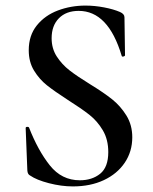

<svg xmlns="http://www.w3.org/2000/svg" viewBox="-20 -656 547 688"><path d="M303 -354Q352 -324 382 -300Q412 -276 433 -242Q454 -208 454 -164Q454 -113 427 -73Q400 -33 352 -10.5Q304 12 241 12Q200 12 155.5 0.5Q111 -11 88 -27Q79 -31 78 -45L72 -196V-197Q72 -201 77 -201.5Q82 -202 84 -199Q116 -117 158.5 -63.5Q201 -10 266 -10Q310 -10 339 -33.5Q368 -57 368 -111Q368 -156 348.5 -189Q329 -222 300.5 -244.5Q272 -267 223 -298Q175 -329 148 -350.5Q121 -372 102 -403Q83 -434 83 -476Q83 -529 112 -565Q141 -601 187.5 -618.5Q234 -636 286 -636Q319 -636 353 -629.5Q387 -623 410 -613Q426 -606 426 -594L428 -458Q428 -455 422.5 -453.5Q417 -452 416 -456Q368 -617 262 -617Q217 -617 191 -590.5Q165 -564 165 -519Q165 -482 183.5 -453.5Q202 -425 229 -404Q256 -383 303 -354Z"/></svg>

Font: Cormorant SC SemiBold
Style: Regular
Weight: 600
Designer: Christian Thalmann (Catharsis Fonts)
Version: Version 3.000